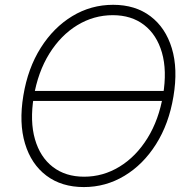

<svg xmlns="http://www.w3.org/2000/svg" viewBox="-20 -757 776 787"><path d="M658.7 -384.3 656.2 -343.3H107.4L109.9 -384.3ZM323.7 9.8Q232.4 9.8 170.2 -37.1Q107.9 -84 82.5 -168.5Q57.1 -252.9 75.7 -365.2Q94.2 -477.5 147 -561Q199.7 -644.5 276.4 -690.9Q353 -737.3 443.8 -737.3Q534.7 -737.3 596.7 -690.4Q658.7 -643.6 684.3 -559.1Q710 -474.6 690.9 -361.3Q672.4 -249.5 619.6 -166Q566.9 -82.5 490.2 -36.4Q413.6 9.8 323.7 9.8ZM324.7 -32.7Q402.8 -32.7 470.2 -74Q537.6 -115.2 584.5 -190.7Q631.3 -266.1 648.4 -367.7Q665 -467.8 643.8 -541.3Q622.6 -614.7 570.6 -654.8Q518.6 -694.8 442.4 -694.8Q364.3 -694.8 296.6 -653.6Q229 -612.3 182.1 -536.9Q135.3 -461.4 118.2 -359.4Q102.1 -259.8 123.3 -186.3Q144.5 -112.8 196.5 -72.8Q248.5 -32.7 324.7 -32.7Z"/></svg>

Font: Inter Tight ExtraLight
Style: Italic
Weight: 250
Italic angle: -9.39999°
Designer: Rasmus Andersson
Foundry: rsms
Version: Version 3.004